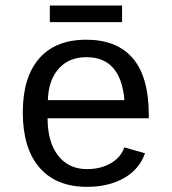

<svg xmlns="http://www.w3.org/2000/svg" viewBox="-20 -686 640 715"><path d="M157.2 -245.6Q157.2 -156.7 196.5 -106.4Q235.8 -56.2 304.2 -56.2Q354.5 -56.2 392.3 -77.9Q430.2 -99.6 442.9 -137.2L520 -115.2Q498.5 -54.7 441.2 -22.5Q383.8 9.8 304.2 9.8Q189 9.8 127 -62Q64.9 -133.8 64.9 -267.6Q64.9 -397.9 125.7 -468Q186.5 -538.1 301.3 -538.1Q416 -538.1 475.1 -468.3Q534.2 -398.4 534.2 -257.3V-245.6ZM302.2 -473.1Q236.8 -473.1 198.7 -430.4Q160.6 -387.7 158.2 -313H443.4Q429.7 -473.1 302.2 -473.1ZM434.6 -603.5H165.5V-665.5H434.6Z"/></svg>

Font: Cousine
Style: Regular
Weight: 400
Monospace: yes
Designer: Steve Matteson
Foundry: Ascender Corporation
Version: Version 1.20